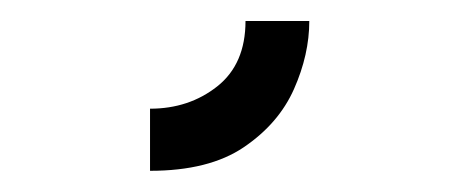

<svg xmlns="http://www.w3.org/2000/svg" viewBox="-20 -143 450 183"><path d="M123 19.8V-39.4Q160.2 -39.4 187.1 -60.7Q214 -82 214 -123H274.8Q274.8 -91 260.2 -58.1Q245.6 -25.2 212.4 -2.7Q179.2 19.8 123 19.8Z"/></svg>

Font: Stick No Bills ExtraLight
Style: Regular
Weight: 200
Designer: Kosala Senevirathne, Siva Puranthara, Lasantha Premarathna, Tharique Azeez
Foundry: mooniak
Version: Version 2.000